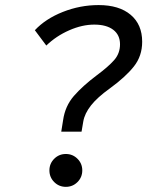

<svg xmlns="http://www.w3.org/2000/svg" viewBox="-20 -723 626 753"><path d="M220.2 -206.5 227.5 -252Q235.4 -307.1 269.8 -346.7Q304.2 -386.2 360.8 -428.7Q404.3 -460.9 427.5 -487.1Q450.7 -513.2 450.7 -549.3Q450.7 -585.9 424.1 -606.2Q397.5 -626.5 349.6 -626.5Q302.2 -626.5 251.5 -604.2Q200.7 -582 161.6 -544.4L116.7 -604.5Q158.7 -649.4 226.6 -676.3Q294.4 -703.1 366.7 -703.1Q447.3 -703.1 492.4 -665Q537.6 -627 537.6 -559.1Q537.6 -503.4 505.1 -462.4Q472.7 -421.4 411.1 -376.5Q361.3 -340.8 336.7 -309.3Q312 -277.8 306.6 -246.6L299.8 -206.5ZM238.3 9.8Q211.4 9.8 192.6 -9Q173.8 -27.8 173.8 -54.7Q173.8 -81.5 192.6 -100.3Q211.4 -119.1 238.3 -119.1Q265.1 -119.1 283.9 -100.3Q302.7 -81.5 302.7 -54.7Q302.7 -27.8 283.9 -9Q265.1 9.8 238.3 9.8Z"/></svg>

Font: CaskaydiaCove NFP SemiLight
Style: Italic
Weight: 350
Italic angle: -10°
Designer: Aaron Bell
Foundry: Saja Typeworks
Version: Version 2111.001; VTT 6.35;Nerd Fonts 3.1.1